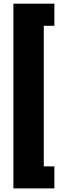

<svg xmlns="http://www.w3.org/2000/svg" viewBox="-20 -853 322 1043"><path d="M275.4 -712.9H217.8V50.8H275.4V170.4H52.7V-833H275.4Z"/></svg>

Font: Vazir Black FD-UI
Style: Black-FD-UI
Weight: 900
Designer: Saber Rastikerdar
Foundry: Saber Rastikerdar
Version: Version 30.0.0